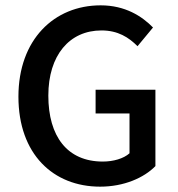

<svg xmlns="http://www.w3.org/2000/svg" viewBox="-20 -687 665 719"><path d="M49 -325C49 -110 179 12 355 12C444 12 519 -21 562 -65V-351H338V-262H465V-113C443 -93 404 -82 365 -82C232 -82 161 -176 161 -329C161 -480 240 -573 360 -573C422 -573 462 -547 495 -514L553 -584C512 -626 449 -667 357 -667C183 -667 49 -539 49 -325Z"/></svg>

Font: Cambridge Sans Medium
Style: Regular
Weight: 500
Version: Version 2.020;PS 002.020;hotconv 1.0.88;makeotf.lib2.5.64775